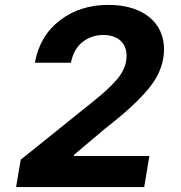

<svg xmlns="http://www.w3.org/2000/svg" viewBox="-20 -757 733 777"><path d="M563.6 0H45.1L63.9 -110.8L362.2 -350.5Q419.7 -396.7 451.7 -433.6Q492.2 -479.8 492.2 -531.2Q492.2 -550.4 486 -565.9Q479.8 -581.3 467.7 -592.3Q455.6 -603.3 437.9 -609.4Q420.1 -615.4 397.4 -615.4Q350.5 -615.4 313.9 -587Q278.4 -558.9 267 -503.2H121.1Q141 -612.2 222.3 -674.4Q303.6 -737.2 418.3 -737.2Q472.7 -737.2 514.7 -723.9Q556.8 -710.6 585.6 -686.6Q614.3 -662.6 629.1 -629.8Q643.8 -596.9 643.8 -558.2Q643.8 -497.9 611.5 -441.1Q565 -360.1 403.1 -234.7L279.8 -130.7L278.8 -125.7H584.5Z"/></svg>

Font: Linik Sans
Style: Bold Italic
Weight: 700
Italic angle: 9°
Designer: Fonts by Rasmus Andersson / Changes by Cristiano Sobral with parts from Marc Monis
Foundry: rsms
Version: Version 3.020; ttfautohint (v1.6)